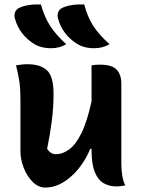

<svg xmlns="http://www.w3.org/2000/svg" viewBox="-20 -834 640 864"><path d="M164 -814Q180 -757 206 -717Q232 -677 278 -635Q248 -617 210 -617Q163 -617 131 -638Q103 -655 80 -684Q57 -713 47 -751Q43 -765 47.5 -778Q52 -791 65 -798Q102 -816 164 -814ZM359 -814Q374 -757 400 -717Q426 -677 473 -635Q442 -617 404 -617Q357 -617 325 -638Q297 -655 274 -684Q251 -713 241 -751Q237 -765 241.5 -778Q246 -791 259 -798Q296 -816 359 -814ZM104 -545Q161 -545 191 -518Q221 -491 221 -411Q221 -353 213.5 -292.5Q206 -232 192 -164Q208 -140 232 -140Q261 -140 290.5 -161Q320 -182 346 -234Q372 -286 392 -378V-540Q404 -542 412 -542.5Q420 -543 430 -543Q485 -543 505.5 -520Q526 -497 526 -458V-99Q526 -72 530 -45Q534 -18 544 0Q522 5 504 5Q472 5 446.5 -9.5Q421 -24 406.5 -60Q392 -96 392 -158V-164H386Q366 -115 334 -75.5Q302 -36 263.5 -13Q225 10 183 10Q153 10 127.5 -15Q102 -40 87 -78Q72 -116 72 -154V-386Q72 -432 67.5 -464.5Q63 -497 52 -540Q66 -542 78 -543.5Q90 -545 104 -545Z"/></svg>

Font: Recursive Sn Csl St
Style: Bold
Weight: 700
Version: Version 1.079;hotconv 1.0.112;makeotfexe 2.5.65598; ttfautoh